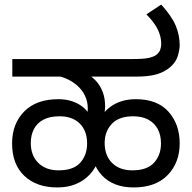

<svg xmlns="http://www.w3.org/2000/svg" viewBox="-20 -810 841 842"><path d="M231 12Q140 12 86.5 -39Q33 -90 33 -181Q33 -267 86 -321Q139 -375 236 -375Q265 -375 289.5 -368Q314 -361 333.5 -348Q353 -335 367 -316L363 -315Q364 -317 364.5 -324.5Q365 -332 365 -335Q365 -364 353 -389.5Q341 -415 319 -434.5Q297 -454 268.5 -466Q240 -478 207 -481L361 -486Q384 -474 402 -454Q420 -434 430.5 -406.5Q441 -379 441 -343Q441 -336 440 -327.5Q439 -319 438 -315L436 -316Q453 -335 473.5 -348Q494 -361 519.5 -368Q545 -375 576 -375Q670 -375 719 -320Q768 -265 768 -181Q768 -97 715.5 -42.5Q663 12 566 12Q521 12 486 -1.5Q451 -15 427 -41Q403 -67 390 -102L409 -101Q396 -68 371.5 -42.5Q347 -17 312 -2.5Q277 12 231 12ZM237 -63Q302 -63 332 -96.5Q362 -130 362 -181Q362 -236 330 -268Q298 -300 241 -300Q197 -300 169 -284.5Q141 -269 128 -242.5Q115 -216 115 -183Q115 -128 148 -95.5Q181 -63 237 -63ZM561 -63Q625 -63 655.5 -96.5Q686 -130 686 -181Q686 -218 671.5 -244.5Q657 -271 630 -285.5Q603 -300 564 -300Q501 -300 470 -266.5Q439 -233 439 -183Q439 -128 471.5 -95.5Q504 -63 561 -63ZM34 -474V-551H557Q610 -551 632 -556Q654 -561 665 -569Q678 -579 682.5 -591.5Q687 -604 687 -618Q687 -651 671 -682.5Q655 -714 622 -747L687 -790Q734 -738 751 -696.5Q768 -655 768 -612Q768 -593 760 -565.5Q752 -538 727 -516Q701 -494 666.5 -484Q632 -474 575 -474Z"/></svg>

Font: hexlkannada05
Style: Book
Weight: 400
Designer: Jelle Bosma - Monotype Design Team
Foundry: Monotype Imaging Inc.
Version: Version 2.003